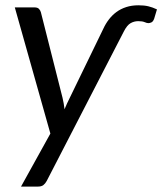

<svg xmlns="http://www.w3.org/2000/svg" viewBox="-20 -534 614 726"><path d="M371 -426Q379.5 -444.5 391.8 -460.5Q404 -476.5 420.2 -488.5Q436.5 -500.5 457.2 -507.2Q478 -514 503.5 -514Q525.5 -514 541 -510.2Q556.5 -506.5 573.5 -498.5L563 -463.5Q559 -452.5 552.8 -449.5Q546.5 -446.5 541 -446.5Q535.5 -446.5 527 -450.2Q518.5 -454 502.5 -454Q487.5 -454 474 -446.5Q460.5 -439 448.5 -415.5L156.5 150.5Q151 160.5 143.8 166Q136.5 171.5 123.5 171.5H59.5L170.5 -29L36 -506H110.5Q122 -506 127.2 -500.5Q132.5 -495 134.5 -488L216.5 -164Q221.5 -143 224 -121Q228.5 -132 233.5 -142.8Q238.5 -153.5 244 -164.5Z"/></svg>

Font: Lato 2
Style: Italic
Weight: 400
Italic angle: -7°
Designer: Lukasz Dziedzic with Adam Twardoch and Botio Nikoltchev
Foundry: tyPoland Lukasz Dziedzic
Version: Version 2.015; 2015-08-06; http://www.latofonts.com/